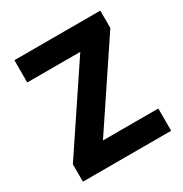

<svg xmlns="http://www.w3.org/2000/svg" viewBox="-134 -649 716 751"><g transform="rotate(-30 224.0 -273.0)"><path d="M176 -100.5H426V0H27.5V-78.5L272.5 -445H33V-545.5H421V-467Z"/></g></svg>

Font: Encode Sans Semi Condensed SmBd
Style: Regular
Weight: 600
Width: 4
Designer: Multiple Designers
Foundry: Impallari Type
Version: Version 2.000